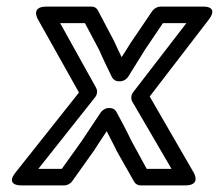

<svg xmlns="http://www.w3.org/2000/svg" viewBox="-20 -536 663 581"><path d="M96 -25 268 -242C275 -251 275 -262 271 -270L162 -466H237L280 -385C292 -357 306 -329 319 -302C323 -295 330 -290 339 -290H343C353 -290 363 -296 368 -304C384 -330 403 -360 419 -386L473 -466H544L383 -257C376 -248 376 -237 380 -229L499 -25H424L377 -111C363 -141 347 -170 332 -198C328 -205 321 -209 313 -209H308C299 -209 290 -203 285 -196C267 -169 246 -138 227 -109L167 -25ZM27 -14C-5 26 43 25 43 25H175C182 25 192 21 198 13L267 -84L268 -86C280 -104 290 -120 303 -139C312 -121 322 -102 331 -84V-83L386 14C389 20 397 25 405 25H541C590 25 566 -14 566 -14L433 -244L612 -477C643 -518 596 -516 596 -516H465C457 -516 447 -511 441 -503L378 -410L377 -409C368 -394 359 -380 348 -363C340 -379 333 -395 326 -410L325 -412L276 -505C272 -512 266 -516 257 -516H120C71 -516 95 -477 95 -477L219 -256Z"/></svg>

Font: Falling Sky
Style: ExtOuObl
Weight: 400
Designer: Paul D. Hunt
Foundry: Adobe Systems Incorporated
Version: Version 1.02